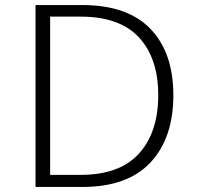

<svg xmlns="http://www.w3.org/2000/svg" viewBox="-20 -742 791 762"><path d="M121 -722H306Q486 -722 577 -627.5Q668 -533 668 -364Q668 -194 577 -97Q486 0 307 0H121ZM608 -364Q608 -511 531.5 -593.5Q455 -676 300 -676H179V-48H300Q455 -48 531.5 -132.5Q608 -217 608 -364Z"/></svg>

Font: Nebula Sans Light
Style: Regular
Weight: 300
Designer: Paul D. Hunt for Adobe (as Source Sans)
Foundry: Nebula Entertainment & Broadcasting LLC
Version: Version 1.010